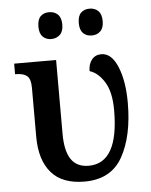

<svg xmlns="http://www.w3.org/2000/svg" viewBox="-54 -794 667 848"><g transform="rotate(-5 280.0 -369.5)"><path d="M91 -206V-423Q91 -462 75 -475.5Q59 -489 26 -489H22V-536H208V-209Q208 -132 233.5 -95Q259 -58 311 -58Q444 -58 444 -293Q444 -374 416 -418.5Q388 -463 351 -474Q351 -505 366.5 -524.5Q382 -544 409 -544Q454 -544 480.5 -480.5Q507 -417 507 -320Q507 -174 456 -82Q405 10 287 10Q188 10 139.5 -46.5Q91 -103 91 -206ZM143 -689Q143 -721 157.5 -735Q172 -749 195 -749Q219 -749 234 -734.5Q249 -720 249 -689Q249 -659 233.5 -644.5Q218 -630 195 -630Q172 -630 157.5 -644.5Q143 -659 143 -689ZM322 -689Q322 -721 336.5 -735Q351 -749 375 -749Q398 -749 413 -734.5Q428 -720 428 -689Q428 -659 413 -644.5Q398 -630 375 -630Q351 -630 336.5 -644.5Q322 -659 322 -689Z"/></g></svg>

Font: Noto Serif NarrowSemiBold
Style: Regular
Weight: 600
Width: 4
Designer: Monotype Design Team
Foundry: Monotype Imaging Inc.
Version: Version 1.001